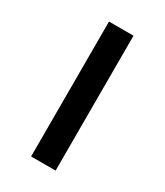

<svg xmlns="http://www.w3.org/2000/svg" viewBox="-141 -592 561 653"><g transform="rotate(30 139.5 -265.0)"><path d="M90.8 0V-529.8H187V0Z"/></g></svg>

Font: Montserrat Medium
Style: Regular
Weight: 500
Designer: Julieta Ulanovsky
Foundry: Julieta Ulanovsky
Version: Version 7.200